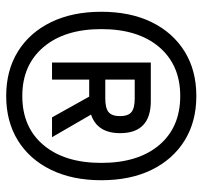

<svg xmlns="http://www.w3.org/2000/svg" viewBox="-37 -635 654 620"><g transform="rotate(90 290.0 -325.0)"><path d="M290 -18Q207 -18 146 -56Q85 -94 51.5 -163Q18 -232 18 -325Q18 -419 51.5 -487.5Q85 -556 146 -594Q207 -632 290 -632Q373 -632 434 -594Q495 -556 528.5 -487.5Q562 -419 562 -325Q562 -232 528.5 -163Q495 -94 434 -56Q373 -18 290 -18ZM290 -70Q391 -70 448.5 -138.5Q506 -207 506 -325Q506 -444 448.5 -512Q391 -580 290 -580Q190 -580 132 -512Q74 -444 74 -325Q74 -207 132 -138.5Q190 -70 290 -70ZM182 -166V-485H306Q410 -485 410 -386Q410 -312 350 -292L423 -166H359L292 -286H237V-166ZM237 -338H298Q330 -338 342.5 -349Q355 -360 355 -386Q355 -411 342.5 -422Q330 -433 298 -433H237Z"/></g></svg>

Font: Sometype Mono
Style: Regular
Weight: 400
Monospace: yes
Designer: Ryoichi Tsunekawa
Foundry: Dharma Type
Version: Version 1.000; ttfautohint (v1.8.3)